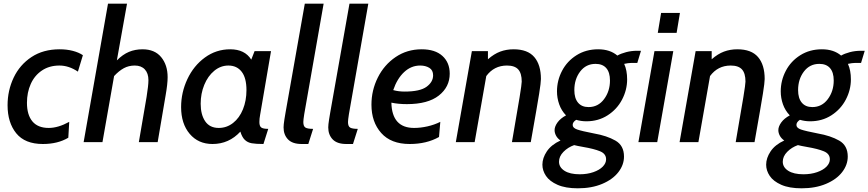

<svg xmlns="http://www.w3.org/2000/svg" viewBox="-20 -770 4704 1040"><path d="M21 -200Q21 -280 54 -349.5Q87 -419 150.5 -461Q214 -503 303 -503Q342 -503 374.5 -494.5Q407 -486 429 -471L402 -382Q353 -415 302 -415Q247 -415 207 -388Q167 -361 146.5 -315Q126 -269 126 -213Q126 -148 155.5 -112.5Q185 -77 244 -77Q295 -77 355 -110L350 -24Q293 10 212 10Q115 10 68 -48Q21 -106 21 -200Z M565 -750H668L613 -443Q645 -475 678.5 -489Q712 -503 752 -503Q818 -503 853 -460.5Q888 -418 888 -352Q888 -315 877 -253L834 0H732L774 -245Q784 -307 784 -336Q784 -373 764.5 -394Q745 -415 710 -415Q677 -415 650.5 -400.5Q624 -386 598 -358L535 0H433Z M961 -190Q961 -269 995 -341.5Q1029 -414 1090 -458.5Q1151 -503 1227 -503Q1306 -503 1341 -447L1359 -493H1448L1389 -148Q1385 -127 1385 -109Q1385 -87 1395 -79.5Q1405 -72 1433 -72L1407 10Q1366 10 1343.5 6Q1321 2 1306 -12.5Q1291 -27 1282 -57Q1220 10 1131 10Q1054 10 1007.5 -45Q961 -100 961 -190ZM1315 -282Q1315 -348 1289 -381.5Q1263 -415 1217 -415Q1175 -415 1140.5 -386.5Q1106 -358 1086.5 -310.5Q1067 -263 1067 -208Q1067 -149 1091.5 -113Q1116 -77 1165 -77Q1208 -77 1242.5 -104Q1277 -131 1296 -178Q1315 -225 1315 -282Z M1516 -80Q1516 -94 1520.5 -123Q1525 -152 1527 -162L1631 -750H1733L1628 -152Q1623 -120 1623 -109Q1623 -86 1634.5 -79Q1646 -72 1676 -72L1650 10H1614Q1564 10 1540 -15Q1516 -40 1516 -80Z M1758 -80Q1758 -94 1762.5 -123Q1767 -152 1769 -162L1873 -750H1975L1870 -152Q1865 -120 1865 -109Q1865 -86 1876.5 -79Q1888 -72 1918 -72L1892 10H1856Q1806 10 1782 -15Q1758 -40 1758 -80Z M1992 -203Q1992 -281 2026.5 -350Q2061 -419 2123 -461Q2185 -503 2264 -503Q2337 -503 2376.5 -467Q2416 -431 2416 -371Q2416 -299 2357 -252.5Q2298 -206 2184 -206Q2137 -206 2100 -214Q2103 -77 2223 -77Q2258 -77 2295.5 -85.5Q2333 -94 2365 -110L2358 -28Q2291 10 2199 10Q2098 10 2045 -49.5Q1992 -109 1992 -203ZM2326 -362Q2326 -390 2305.5 -402.5Q2285 -415 2256 -415Q2207 -415 2169 -379.5Q2131 -344 2110 -282Q2138 -274 2172 -274Q2255 -274 2290.5 -300Q2326 -326 2326 -362Z M2536 -493H2623V-449Q2656 -478 2689.5 -490.5Q2723 -503 2762 -503Q2838 -503 2874 -461Q2910 -419 2910 -342Q2910 -323 2900.5 -263Q2891 -203 2855 0H2753Q2783 -173 2794.5 -243.5Q2806 -314 2806 -328Q2806 -373 2787 -394Q2768 -415 2726 -415Q2656 -415 2614 -358L2551 0H2449Z M2918 122Q2918 86 2942 50Q2966 14 3016 -9Q3000 -20 2992 -35Q2984 -50 2984 -65Q2984 -85 3000 -107Q3016 -129 3046 -145Q3021 -171 3009 -205Q2997 -239 2997 -275Q2997 -334 3024.5 -386.5Q3052 -439 3103 -471Q3154 -503 3220 -503Q3284 -503 3324 -469Q3343 -480 3371.5 -487.5Q3400 -495 3431 -495H3452L3432 -429H3398Q3384 -429 3361 -424Q3377 -389 3377 -340Q3377 -283 3349.5 -230.5Q3322 -178 3271.5 -145.5Q3221 -113 3156 -113Q3128 -113 3101 -121Q3082 -109 3082 -93Q3082 -77 3106.5 -68.5Q3131 -60 3198 -47Q3267 -35 3313.5 -8.5Q3360 18 3360 78Q3360 123 3329.5 162.5Q3299 202 3242 226Q3185 250 3110 250Q3043 250 3000 231Q2957 212 2937.5 183Q2918 154 2918 122ZM3284 -334Q3284 -378 3264 -401Q3244 -424 3206 -424Q3154 -424 3122.5 -382.5Q3091 -341 3091 -282Q3091 -238 3111 -214Q3131 -190 3168 -190Q3220 -190 3252 -233Q3284 -276 3284 -334ZM3263 93Q3263 63 3230.5 49.5Q3198 36 3139 26Q3105 20 3090 16Q3056 28 3032 52.5Q3008 77 3008 106Q3008 136 3037.5 155Q3067 174 3120 174Q3161 174 3194 162.5Q3227 151 3245 132.5Q3263 114 3263 93Z M3561 -700H3663L3645 -592H3543ZM3525 -493H3627L3540 0H3438Z M3748 -493H3835V-449Q3868 -478 3901.5 -490.5Q3935 -503 3974 -503Q4050 -503 4086 -461Q4122 -419 4122 -342Q4122 -323 4112.5 -263Q4103 -203 4067 0H3965Q3995 -173 4006.5 -243.5Q4018 -314 4018 -328Q4018 -373 3999 -394Q3980 -415 3938 -415Q3868 -415 3826 -358L3763 0H3661Z M4130 122Q4130 86 4154 50Q4178 14 4228 -9Q4212 -20 4204 -35Q4196 -50 4196 -65Q4196 -85 4212 -107Q4228 -129 4258 -145Q4233 -171 4221 -205Q4209 -239 4209 -275Q4209 -334 4236.5 -386.5Q4264 -439 4315 -471Q4366 -503 4432 -503Q4496 -503 4536 -469Q4555 -480 4583.5 -487.5Q4612 -495 4643 -495H4664L4644 -429H4610Q4596 -429 4573 -424Q4589 -389 4589 -340Q4589 -283 4561.5 -230.5Q4534 -178 4483.5 -145.5Q4433 -113 4368 -113Q4340 -113 4313 -121Q4294 -109 4294 -93Q4294 -77 4318.5 -68.5Q4343 -60 4410 -47Q4479 -35 4525.5 -8.5Q4572 18 4572 78Q4572 123 4541.5 162.5Q4511 202 4454 226Q4397 250 4322 250Q4255 250 4212 231Q4169 212 4149.5 183Q4130 154 4130 122ZM4496 -334Q4496 -378 4476 -401Q4456 -424 4418 -424Q4366 -424 4334.5 -382.5Q4303 -341 4303 -282Q4303 -238 4323 -214Q4343 -190 4380 -190Q4432 -190 4464 -233Q4496 -276 4496 -334ZM4475 93Q4475 63 4442.5 49.5Q4410 36 4351 26Q4317 20 4302 16Q4268 28 4244 52.5Q4220 77 4220 106Q4220 136 4249.5 155Q4279 174 4332 174Q4373 174 4406 162.5Q4439 151 4457 132.5Q4475 114 4475 93Z"/></svg>

Font: Cabin Medium
Style: Italic
Weight: 500
Italic angle: -7°
Designer: Pablo Impallari
Foundry: Pablo Impallari. http://www.impallari.com Igino Marini. http://www.ikern.com
Version: Version 2.200